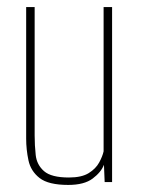

<svg xmlns="http://www.w3.org/2000/svg" viewBox="-20 -515 401 543"><path d="M173 8Q117 8 92 -11.5Q67 -31 60.5 -61.5Q54 -92 54 -123V-495H78V-132Q78 -104 81 -76.5Q84 -49 104.5 -31Q125 -13 175 -13Q211 -13 231 -25.5Q251 -38 260.5 -55.5Q270 -73 273 -87V-495H297V0H276L274 -49Q266 -28 242 -10Q218 8 173 8Z"/></svg>

Font: Alumni Sans Thin
Style: Regular
Weight: 100
Designer: Robert E. Leuschke
Foundry: Robert E. Leuschke
Version: Version 1.018